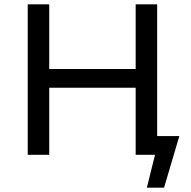

<svg xmlns="http://www.w3.org/2000/svg" viewBox="-20 -720 888 893"><path d="M814 -87H711V-700H611V-399H209V-700H109V0H209V-312H611V0H701L663 153H743Z"/></svg>

Font: Rookery
Style: Regular
Weight: 400
Designer: Ryan Kimball / Julieta Ulanovsky
Foundry: Motorola Mobility LLC.
Version: Version 1.0